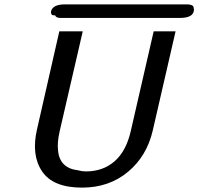

<svg xmlns="http://www.w3.org/2000/svg" viewBox="-20 -837 906 877"><path d="M232 -767Q218 -766 215 -772Q212 -778 213 -785Q221 -817 277 -817H827H830H833Q860 -817 864 -805Q866 -795 866 -793Q865 -755 801 -755H258Q235 -755 232 -767ZM149 -246 251 -694H358L252 -235Q241 -185 245 -152Q251 -69 337 -59Q355 -54 372 -54Q450 -54 503 -100Q556 -146 577 -237L682 -694H782L678 -242Q651 -124 564.5 -52Q478 20 355 20Q222 20 172 -54.5Q122 -129 149 -246Z"/></svg>

Font: Coval
Style: Italic
Weight: 400
Foundry: Context Ltd
Version: Version 001.000